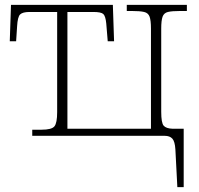

<svg xmlns="http://www.w3.org/2000/svg" viewBox="-20 -556 814 786"><path d="M698 56Q696 23 685.5 11.5Q675 0 654 0H112V-25H150Q192 -25 203 -39Q214 -53 214 -97V-507H101Q73 -507 62.5 -497Q52 -487 50 -448L46 -387H20L25 -536H442L447 -387H421L415 -460Q412 -490 403 -498.5Q394 -507 362 -507H256V-29H598V-439Q598 -472 592.5 -487.5Q587 -503 570 -507Q553 -511 520 -511H499V-536H745V-511H717Q684 -511 667.5 -507Q651 -503 645.5 -487.5Q640 -472 640 -439V-98Q640 -53 650 -41.5Q660 -30 686 -29H732V210H706Z"/></svg>

Font: Noto Serif ExtraLight
Style: Regular
Weight: 200
Designer: Monotype Design Team
Foundry: Monotype Imaging Inc.
Version: Version 2.015; ttfautohint (v1.8.4.7-5d5b)